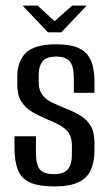

<svg xmlns="http://www.w3.org/2000/svg" viewBox="-20 -662 393 689"><path d="M175 7Q119 7 88 -7Q57 -21 44.5 -51.5Q32 -82 32 -131V-173H109V-114Q109 -71 123 -54Q137 -37 175 -37Q208 -37 223 -54Q238 -71 238 -108V-139Q238 -162 230.5 -178Q223 -194 203.5 -207Q184 -220 151 -233Q120 -246 95.5 -260.5Q71 -275 56.5 -298Q42 -321 42 -357V-387Q42 -442 73 -472.5Q104 -503 182 -503Q233 -503 262.5 -489.5Q292 -476 305.5 -446.5Q319 -417 319 -370V-329H245V-380Q245 -425 230 -442Q215 -459 182 -459Q145 -459 132 -441Q119 -423 119 -396V-366Q119 -339 131.5 -322Q144 -305 167 -294Q190 -283 220 -271Q248 -260 270.5 -246Q293 -232 306 -209.5Q319 -187 319 -148V-123Q319 -81 306 -52Q293 -23 261.5 -8Q230 7 175 7ZM152 -546 61 -642H115L176 -586L239 -642H291L200 -546Z"/></svg>

Font: Alumni Sans Medium
Style: Regular
Weight: 500
Designer: Robert E. Leuschke
Foundry: Robert E. Leuschke
Version: Version 1.018